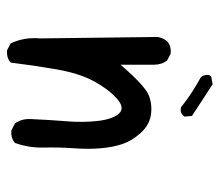

<svg xmlns="http://www.w3.org/2000/svg" viewBox="-59 -559 618 540"><g transform="rotate(90 250.0 -289.0)"><path d="M121 0 102 -10Q84 -48 88 -93L84 -423Q86 -438 96 -450Q109 -462 131 -460L150 -450Q162 -435 162 -413V-319Q223 -390 250.5 -399.5Q278 -409 305.5 -404Q333 -399 354.5 -375Q376 -351 385 -324.5Q394 -298 397 -263.5Q400 -229 397 -187.5Q394 -146 395 -103Q396 -60 382 -22Q368 -10 347 -12L327 -22Q313 -42 315 -69Q317 -118 321 -166Q325 -214 320 -256Q315 -298 299 -315Q283 -332 256.5 -308Q230 -284 208 -243Q186 -202 175 -138.5Q164 -75 156 -10Q143 2 121 0ZM282 -489Q262 -505 240.5 -519Q219 -533 197 -545Q189 -555 191 -568L195 -574L217 -578L306 -520L308 -499Q298 -485 282 -489Z"/></g></svg>

Font: Kosefont JP
Style: Regular
Weight: 400
Designer: Nozomi Seto 瀬戸のぞみ
Version: Version 3.00;June 19, 2020